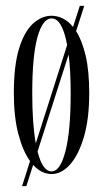

<svg xmlns="http://www.w3.org/2000/svg" viewBox="-20 -580 350 652"><path d="M55 52 82 -33Q57.5 -67 42.2 -125.2Q27 -183.5 27 -263.5Q27 -359 45.2 -416.8Q63.5 -474.5 92.8 -500.5Q122 -526.5 155 -526.5Q174 -526.5 193 -517.5Q212 -508.5 228 -488.5L251 -560H266L238.5 -474Q258.5 -443 270.8 -391.2Q283 -339.5 283 -263.5Q283 -176.5 265 -115.2Q247 -54 218 -21.5Q189 11 155 11Q121 11 92.5 -20L69.5 52ZM89.5 -263.5Q89.5 -160 101.5 -93L208 -427Q191.5 -517.5 155 -517.5Q125 -517.5 107.2 -453.8Q89.5 -390 89.5 -263.5ZM155 2Q184.5 2 202.2 -66.2Q220 -134.5 220 -263.5Q220 -340 213 -395L107.5 -65.5Q124.5 2 155 2Z"/></svg>

Font: Imbue 100pt Light
Style: Regular
Weight: 300
Designer: Tyler Finck
Foundry: Etcetera Type Company
Version: Version 1.102; ttfautohint (v1.8.3)